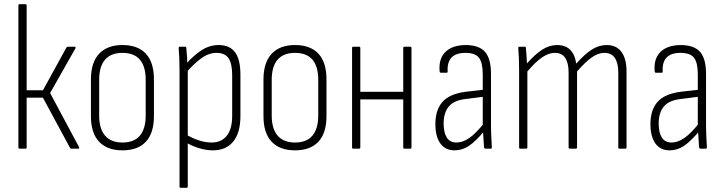

<svg xmlns="http://www.w3.org/2000/svg" viewBox="-20 -703 3425 908"><path d="M354 -7Q355 -4 354.5 -2Q354 0 351 0H317Q313 0 311 -4L183 -241H106V-6Q106 0 101 0H72Q67 0 67 -6V-677Q67 -683 72 -683H101Q106 -683 106 -677V-276H183L294 -478Q297 -482 301 -482H333Q337 -482 337.5 -479.5Q338 -477 337 -475L217 -263Z M559 8Q487 8 448.5 -33Q410 -74 410 -154V-327Q410 -407 448.5 -448.5Q487 -490 559 -490Q632 -490 670 -449Q708 -408 708 -327V-154Q708 -74 670 -33Q632 8 559 8ZM559 -29Q614 -29 641.5 -61.5Q669 -94 669 -157V-325Q669 -389 641.5 -421Q614 -453 559 -453Q505 -453 477 -421Q449 -389 449 -325V-157Q449 -94 477 -61.5Q505 -29 559 -29Z M987 8Q956 8 922.5 -2Q889 -12 860 -29L859 -67Q889 -50 919.5 -39.5Q950 -29 981 -29Q1027 -29 1052.5 -61Q1078 -93 1078 -156V-347Q1078 -403 1060.5 -428Q1043 -453 1004 -453Q967 -453 931.5 -427Q896 -401 857 -356L856 -396Q894 -440 932.5 -465Q971 -490 1014 -490Q1066 -490 1091.5 -456Q1117 -422 1117 -350V-154Q1117 -75 1083 -33.5Q1049 8 987 8ZM834 185Q829 185 829 179V-371Q829 -399 828 -425.5Q827 -452 825 -475Q824 -482 830 -482H856Q861 -482 861 -476Q863 -457 864.5 -434Q866 -411 866 -396L868 -379V179Q868 185 863 185Z M1375 8Q1303 8 1264.5 -33Q1226 -74 1226 -154V-327Q1226 -407 1264.5 -448.5Q1303 -490 1375 -490Q1448 -490 1486 -449Q1524 -408 1524 -327V-154Q1524 -74 1486 -33Q1448 8 1375 8ZM1375 -29Q1430 -29 1457.5 -61.5Q1485 -94 1485 -157V-325Q1485 -389 1457.5 -421Q1430 -453 1375 -453Q1321 -453 1293 -421Q1265 -389 1265 -325V-157Q1265 -94 1293 -61.5Q1321 -29 1375 -29Z M1892 0Q1887 0 1887 -6V-476Q1887 -482 1892 -482H1921Q1926 -482 1926 -476V-6Q1926 0 1921 0ZM1650 0Q1645 0 1645 -6V-476Q1645 -482 1650 -482H1679Q1684 -482 1684 -476V-6Q1684 0 1679 0ZM1678 -233V-269H1895V-233Z M2275 0Q2271 0 2269 -6Q2268 -28 2266 -54Q2264 -80 2264 -99L2263 -109V-351Q2263 -407 2245 -430Q2227 -453 2181 -453Q2092 -453 2097 -365Q2097 -359 2092 -359H2065Q2059 -359 2059 -367Q2054 -425 2086 -457Q2118 -489 2181 -490Q2245 -490 2273.5 -458Q2302 -426 2302 -353V-114Q2302 -82 2303.5 -55Q2305 -28 2306 -6Q2306 0 2301 0ZM2130 8Q2086 8 2062.5 -24.5Q2039 -57 2039 -116Q2039 -183 2072.5 -221Q2106 -259 2182 -269L2270 -279V-246L2184 -235Q2127 -229 2102.5 -199.5Q2078 -170 2078 -119Q2078 -76 2093 -52.5Q2108 -29 2139 -29Q2168 -29 2199 -50Q2230 -71 2272 -124V-85Q2229 -34 2197.5 -13Q2166 8 2130 8Z M2440 0Q2435 0 2435 -6V-367Q2435 -398 2434 -425.5Q2433 -453 2431 -475Q2430 -482 2436 -482H2462Q2467 -482 2467 -476Q2469 -458 2470 -439.5Q2471 -421 2472 -403Q2510 -446 2544 -468Q2578 -490 2615 -490Q2654 -490 2676.5 -467.5Q2699 -445 2705 -402Q2744 -446 2778 -468Q2812 -490 2849 -490Q2895 -490 2919 -457.5Q2943 -425 2943 -365V-6Q2943 0 2938 0H2909Q2904 0 2904 -6V-360Q2904 -404 2888 -428.5Q2872 -453 2838 -453Q2809 -453 2778.5 -431.5Q2748 -410 2709 -365V-6Q2709 0 2703 0H2675Q2669 0 2669 -6V-360Q2669 -404 2653.5 -428.5Q2638 -453 2604 -453Q2575 -453 2543.5 -431.5Q2512 -410 2474 -365V-6Q2474 0 2469 0Z M3292 0Q3288 0 3286 -6Q3285 -28 3283 -54Q3281 -80 3281 -99L3280 -109V-351Q3280 -407 3262 -430Q3244 -453 3198 -453Q3109 -453 3114 -365Q3114 -359 3109 -359H3082Q3076 -359 3076 -367Q3071 -425 3103 -457Q3135 -489 3198 -490Q3262 -490 3290.5 -458Q3319 -426 3319 -353V-114Q3319 -82 3320.5 -55Q3322 -28 3323 -6Q3323 0 3318 0ZM3147 8Q3103 8 3079.5 -24.5Q3056 -57 3056 -116Q3056 -183 3089.5 -221Q3123 -259 3199 -269L3287 -279V-246L3201 -235Q3144 -229 3119.5 -199.5Q3095 -170 3095 -119Q3095 -76 3110 -52.5Q3125 -29 3156 -29Q3185 -29 3216 -50Q3247 -71 3289 -124V-85Q3246 -34 3214.5 -13Q3183 8 3147 8Z"/></svg>

Font: Sofia Sans Condensed ExtraLight
Style: Regular
Weight: 250
Version: Version 4.100